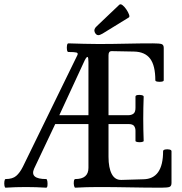

<svg xmlns="http://www.w3.org/2000/svg" viewBox="-22 -867 844 890"><path d="M4 3Q0 3 -1.5 -7Q-3 -17 -1.5 -27Q0 -37 4 -37Q36 -37 53 -51.5Q70 -66 84 -94L337 -612Q341 -621 332.5 -623.5Q324 -626 295 -626Q290 -626 288.5 -636Q287 -646 288.5 -656Q290 -666 295 -666Q336 -665 366 -664Q396 -663 434 -663Q497 -663 560.5 -664.5Q624 -666 687 -666Q718 -666 727.5 -662.5Q737 -659 737 -645V-495Q737 -490 727.5 -488.5Q718 -487 708 -488.5Q698 -490 698 -495Q698 -563 674 -595Q650 -627 599 -628L495 -630Q481 -630 481 -611V-333H573Q587 -333 596.5 -340Q606 -347 606 -367V-419Q606 -425 615.5 -426.5Q625 -428 634.5 -426Q644 -424 644 -419Q643 -388 642.5 -366.5Q642 -345 642 -317Q642 -288 642.5 -266.5Q643 -245 644 -214Q644 -210 634.5 -208.5Q625 -207 615.5 -208.5Q606 -210 606 -214V-261Q606 -274 599.5 -283Q593 -292 573 -292H481V-140Q481 -89 496 -60.5Q511 -32 541 -33L642 -36Q734 -37 734 -166Q734 -172 743.5 -174Q753 -176 763 -174Q773 -172 773 -166V-19Q773 -5 764.5 -1Q756 3 727 3Q653 3 579.5 1.5Q506 0 432 0Q379 0 327 3Q323 3 321 -7Q319 -17 320.5 -27Q322 -37 327 -37Q388 -37 388 -89V-292H234L136 -85Q115 -37 192 -37Q196 -37 197.5 -27Q199 -17 198 -7Q197 3 192 3Q144 0 98 0Q50 0 4 3ZM253 -333H388V-579Q388 -601 384 -603Q380 -605 371 -588ZM434 -704Q423 -704 417 -718Q411 -732 427 -746L531 -845Q537 -850 546 -843Q555 -836 563.5 -823.5Q572 -811 576 -800Q580 -789 575 -786L453 -711Q447 -708 442.5 -706Q438 -704 434 -704Z"/></svg>

Font: Junicode Two Beta Condensed Medium
Style: Regular
Weight: 500
Width: 3
Designer: Peter S. Baker
Foundry: Briery Creek Software
Version: Version 1.053; ttfautohint (v1.8.4)